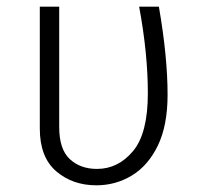

<svg xmlns="http://www.w3.org/2000/svg" viewBox="-20 -543 602 574"><path d="M268 11Q197 11 148 -31Q99 -73 99 -159V-523H157V-163Q157 -97 188.5 -67.5Q220 -38 270 -38Q333 -38 377.5 -91Q422 -144 422 -264Q422 -383 396 -523H455Q481 -373 481 -260Q481 -168 452 -108Q423 -48 374.5 -18.5Q326 11 268 11Z"/></svg>

Font: Trujillo Light
Style: Regular
Weight: 300
Designer: Fira Sans original fonts by bBox Type GmbH, Carrois Corporate GbR, & Edenspiekermann AG / Changes by Cristiano Sobral
Foundry: Fira Sans original fonts by bBox Type GmbH, Carrois Corporate GbR, & Edenspiekermann AG / Changes by Cristiano Sobral
Version: Version 4.301;July 28, 2020;FontCreator 13.0.0.2655 64-bit